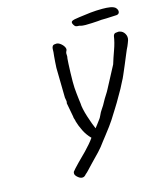

<svg xmlns="http://www.w3.org/2000/svg" viewBox="-127 -919 915 1071"><g transform="rotate(-15 330.5 -383.5)"><path d="M627 -676Q645 -672 655 -654.5Q665 -637 659 -617Q657 -610 653.5 -602Q650 -594 647 -586Q640 -573 629 -546Q618 -519 605.5 -489.5Q593 -460 583 -437Q573 -414 569 -408Q559 -387 548 -367Q537 -347 525 -327Q509 -298 490.5 -269Q472 -240 454 -211Q448 -201 432 -179.5Q416 -158 400 -137.5Q384 -117 377 -108Q358 -81 335.5 -57Q313 -33 290 -10Q280 1 271.5 9.5Q263 18 255.5 26.5Q248 35 237 44Q221 65 197 51Q185 43 179 34Q173 25 177 13Q179 10 190 -2.5Q201 -15 216.5 -30.5Q232 -46 246 -60Q260 -74 266 -80Q283 -98 296.5 -113.5Q310 -129 321 -145Q297 -169 282 -199.5Q267 -230 260 -255Q259 -263 256 -270.5Q253 -278 253 -286L238 -366Q241 -375 239 -382.5Q237 -390 236 -399L233 -574Q233 -570 233.5 -580Q234 -590 235 -606Q236 -622 237.5 -637.5Q239 -653 240 -661Q241 -666 240.5 -676Q240 -686 244.5 -694Q249 -702 261 -702Q275 -705 289 -695Q303 -685 310 -672Q317 -659 312 -650Q306 -640 307.5 -629Q309 -618 306 -606Q305 -598 304 -576Q303 -554 302 -526.5Q301 -499 301 -473.5Q301 -448 302 -434Q302 -442 302.5 -431.5Q303 -421 305 -403Q307 -385 309 -368Q311 -351 312 -345Q312 -333 316.5 -312Q321 -291 328.5 -267.5Q336 -244 343.5 -223.5Q351 -203 357 -190L371 -208Q379 -220 387 -229.5Q395 -239 400 -251Q408 -270 419.5 -286Q431 -302 439 -318Q449 -337 460 -353.5Q471 -370 479 -386L544 -509Q554 -542 569 -583.5Q584 -625 589 -661Q593 -676 607 -676Q610 -676 616.5 -677Q623 -678 627 -676ZM452 -761Q445 -761 435.5 -762Q426 -763 417 -766Q402 -766 396.5 -769Q391 -772 386 -781Q377 -796 386.5 -802Q396 -808 430 -812Q463 -817 496.5 -820.5Q530 -824 566 -824Q591 -824 610 -821Q629 -818 640 -809Q653 -795 649.5 -781.5Q646 -768 625 -769Q619 -769 604.5 -768Q590 -767 573.5 -766.5Q557 -766 545 -766Q538 -765 523 -764Q508 -763 489 -762Q470 -761 452 -761Z"/></g></svg>

Font: Caveat Medium
Style: Regular
Weight: 500
Designer: Pablo Impallari
Foundry: Pablo Impallari
Version: Version 2.000